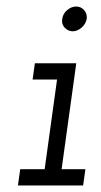

<svg xmlns="http://www.w3.org/2000/svg" viewBox="-20 -569 310 589"><path d="M42 -50 35 0H235L242 -50H169L214 -375H87L80 -325H155L117 -50ZM171 -511Q168 -495 178.5 -484Q189 -473 203 -473Q217 -473 230 -484Q243 -495 246 -511Q248 -527 238 -538Q228 -549 214 -549Q199 -549 186 -538Q173 -527 171 -511Z"/></svg>

Font: Josefin Slab Medium
Style: Italic
Weight: 500
Italic angle: -12°
Version: Version 2.000